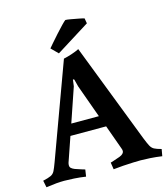

<svg xmlns="http://www.w3.org/2000/svg" viewBox="-133 -944 918 1049"><g transform="rotate(-15 326.0 -419.0)"><path d="M-9 -30Q22 -37 36.5 -44Q51 -51 58.5 -66Q66 -81 77 -111L273 -645Q296 -650 320 -658Q344 -666 362 -675L580 -111Q592 -81 600 -66Q608 -51 621 -44Q634 -37 661 -30L654 9Q620 4 587 2Q554 0 533 0Q518 0 491 1Q464 2 434 4Q404 6 379 9L373 -30Q373 -30 392 -36Q411 -42 427 -48Q453 -58 453 -75Q453 -82 450 -89L400 -228H198L150 -89Q149 -85 148.5 -82Q148 -79 148 -75Q148 -65 154.5 -59Q161 -53 173 -48Q189 -42 209 -36Q229 -30 229 -30L223 9Q191 4 157 2Q123 0 102 0Q81 0 57.5 2Q34 4 -1 9ZM286 -485 220 -292H376L309 -478L298 -520L291 -523ZM439 -828 444 -799 254 -680 216 -718Q220 -723 236.5 -742Q253 -761 273.5 -784Q294 -807 311.5 -825Q329 -843 335 -847Q345 -847 366.5 -843Q388 -839 409.5 -835Q431 -831 439 -828Z"/></g></svg>

Font: Buenard
Style: Regular
Weight: 400
Version: Version 2.000